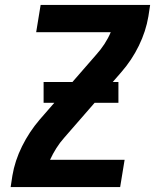

<svg xmlns="http://www.w3.org/2000/svg" viewBox="-20 -755 640 775"><path d="M23 0 30 -46Q40 -106 69 -164.5Q98 -223 140 -272L369 -535Q387 -555 402 -578Q417 -601 427 -625H126L144 -735H586L579 -689Q569 -629 540.5 -570.5Q512 -512 469 -463L240 -200Q222 -180 207.5 -157Q193 -134 182 -110H483L465 0ZM156 -340V-424H458V-340Z"/></svg>

Font: Iosevka Curly XBdExObl
Style: Regular
Weight: 800
Width: 7
Italic angle: -9°
Monospace: yes
Designer: Belleve Invis
Foundry: Belleve Invis
Version: Version 11.1.0; ttfautohint (v1.8.3)